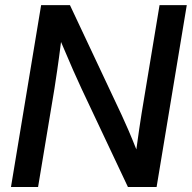

<svg xmlns="http://www.w3.org/2000/svg" viewBox="-20 -748 767 768"><path d="M23.9 0 144.5 -727.5H259.8L466.8 -287.6Q476.6 -267.1 493.2 -228.5Q509.8 -189.9 525.4 -150.4Q530.8 -190.4 536.9 -232.2Q543 -273.9 546.4 -294.4L618.2 -727.5H727.1L606.4 0H491.7L306.2 -393.1Q294.4 -418 272.7 -467Q251 -516.1 224.1 -580.1Q215.8 -513.7 208.7 -466.1Q201.7 -418.5 197.8 -393.6L132.3 0Z"/></svg>

Font: Inter Display Medium
Style: Italic
Weight: 500
Italic angle: -9.39999°
Designer: Rasmus Andersson
Foundry: rsms
Version: Version 4.000;git-a52131595